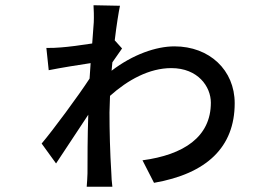

<svg xmlns="http://www.w3.org/2000/svg" viewBox="-20 -670 1040 733"><path d="M338 -585 332 -504C288 -497 240 -491 213 -489C192 -487 178 -487 157 -487L166 -402C211 -411 285 -423 326 -429L322 -370C279 -304 183 -174 139 -122L194 -46L317 -232C314 -148 314 -61 314 -8C314 4 312 29 311 43H409C407 27 405 4 405 -10C400 -88 398 -172 398 -241L400 -304C468 -365 550 -410 634 -410C736 -410 785 -339 785 -278C785 -147 681 -79 524 -58L568 28C769 -7 876 -108 876 -276C876 -402 780 -493 646 -493C576 -493 487 -462 406 -400L409 -432L446 -485L418 -516C425 -575 433 -624 438 -648L337 -650C338 -638 339 -604 338 -585Z"/></svg>

Font: Noto Sans JP Medium
Style: Regular
Weight: 500
Designer: Ryoko NISHIZUKA 西塚涼子 (kana, bopomofo & ideographs); Paul D. Hunt (Latin, Greek & Cyrillic); Sandoll Communications 산돌커뮤니
Foundry: Adobe
Version: Version 2.004;hotconv 1.0.118;makeotfexe 2.5.65603